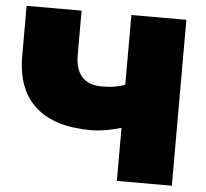

<svg xmlns="http://www.w3.org/2000/svg" viewBox="-51 -754 866 807"><g transform="rotate(5 382.5 -350.0)"><path d="M703 0H471V-224Q401 -203 344 -203Q189 -203 109 -275.5Q29 -348 29 -489V-700H261V-515Q261 -390 374 -390Q433 -390 471 -406V-700H703Z"/></g></svg>

Font: Montserrat-Alt1 Black
Style: Regular
Weight: 900
Designer: Differentunic
Foundry: Differentunic
Version: Version 7.222